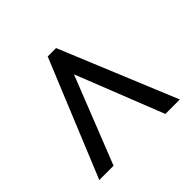

<svg xmlns="http://www.w3.org/2000/svg" viewBox="-122 -840 713 713"><g transform="rotate(-45 234.0 -484.0)"><path d="M22 -254H97L233 -598L369 -254H445L255 -714H211Z"/></g></svg>

Font: Noto Serif Georgian Condensed Black
Style: Regular
Weight: 900
Width: 3
Designer: Monotype Design Team, Akaki Razmadze
Foundry: Google LLC
Version: Version 2.003